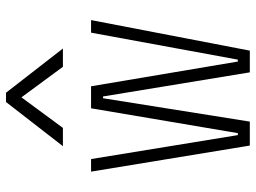

<svg xmlns="http://www.w3.org/2000/svg" viewBox="-124 -710 835 626"><g transform="rotate(-90 293.0 -397.5)"><path d="M369.6 0 291 -478.5H285.2L209 0H130.9L45.9 -517.6H86.9L165 -39.1H171.4L252.4 -517.6H324.2L404.8 -39.1H411.1L499 -517.6H540L440.4 0ZM128.9 -609.4 272.9 -794.9H303.2L447.3 -609.4H387.7L288.1 -744.6L188.5 -609.4Z"/></g></svg>

Font: Cascadia Mono NF ExtraLight
Style: Regular
Weight: 200
Monospace: yes
Designer: Aaron Bell
Foundry: Saja Typeworks
Version: Version 2404.023; ttfautohint (v1.8.4)